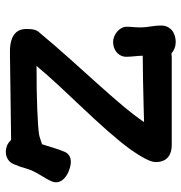

<svg xmlns="http://www.w3.org/2000/svg" viewBox="0 -646 667 708"><g transform="rotate(90 334.0 -292.5)"><path d="M87.4 -54.2C87.4 -28.3 101.1 4.9 170.9 4.9L496.6 0.5C502.4 6.8 508.8 11.7 516.1 15.1C547.4 27.8 575.7 15.1 585.4 -7.8L592.8 -26.9C595.2 -32.2 597.2 -38.1 598.6 -44.9C601.6 -54.2 604.5 -63.5 607.4 -71.3C622.6 -106.4 635.7 -118.7 649.4 -149.4C661.1 -178.2 639.6 -200.2 613.3 -211.4C571.8 -228.5 549.3 -217.3 540.5 -197.3C528.3 -168.9 521.5 -140.1 512.2 -113.3C498 -109.4 485.8 -104 476.1 -102.5C448.2 -97.7 343.3 -92.8 223.6 -93.3C314 -202.6 451.7 -329.6 533.7 -442.4C557.1 -477.1 578.1 -510.7 578.1 -532.7C578.1 -576.7 548.8 -591.8 515.6 -591.8H191.9C186.5 -591.8 181.6 -591.3 177.2 -590.8C166.5 -600.6 151.4 -606.4 136.7 -606.4C91.3 -606.4 74.7 -577.1 74.7 -555.7C74.7 -518.1 81.5 -508.8 81.5 -474.6C81.5 -453.6 79.1 -444.3 79.1 -425.3C79.1 -398.4 109.4 -375.5 134.8 -375.5C168.9 -375.5 189.9 -398.9 189.9 -423.3C189.9 -444.8 186 -466.8 186 -484.9H190.9C229.5 -484.9 304.2 -486.3 379.9 -488.3L430.7 -489.7C364.3 -391.1 220.2 -248.5 101.6 -105C88.9 -92.8 87.4 -75.7 87.4 -54.2Z"/></g></svg>

Font: Autour One
Style: Regular
Weight: 400
Designer: Eben Sorkin
Foundry: Eben Sorkin
Version: Version 1.002